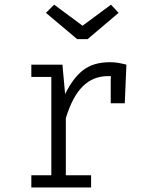

<svg xmlns="http://www.w3.org/2000/svg" viewBox="-20 -822 655 842"><path d="M534.4 -538.5 527.2 -369.2H465.6V-474.4L466.7 -487.7Q462.6 -488.2 453.8 -488.2Q388.2 -488.2 342.8 -443.3Q297.4 -398.5 268.7 -303.6V-53.3H379.5V0H117.4V-53.3H205.1V-484.6H117.4V-538.5H253.8L265.6 -409.2Q299.5 -479.5 344.6 -514.4Q389.7 -549.2 461.5 -549.2Q480.5 -549.2 496.2 -546.7Q511.8 -544.1 534.4 -538.5ZM342.1 -709.2 466.7 -801.5 500 -765.6 364.1 -650.3H318.5L181.5 -765.6L217.4 -801.5Z"/></svg>

Font: Fira Code Fixed Light
Style: Regular
Weight: 300
Monospace: yes
Designer: Carrois Corporate, Edenspiekermann AG, Nikita Prokopov
Foundry: Carrois Corporate, Edenspiekermann AG, Nikita Prokopov
Version: Version 5.002